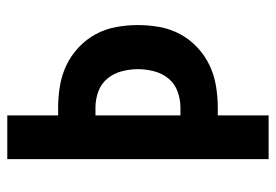

<svg xmlns="http://www.w3.org/2000/svg" viewBox="-138 -638 775 540"><g transform="rotate(-90 250.0 -367.5)"><path d="M73 0V-735H196V-592H218Q248 -592 278.5 -587Q309 -582 336.5 -569Q364 -556 387 -534.5Q410 -513 424.5 -486Q439 -459 444.5 -428.5Q450 -398 450 -368Q450 -337 444.5 -306.5Q439 -276 424.5 -249Q410 -222 387 -200.5Q364 -179 336.5 -166Q309 -153 278.5 -148Q248 -143 218 -143H196V0ZM196 -248H218Q241 -248 263 -256Q285 -264 299.5 -281.5Q314 -299 320 -322Q326 -345 326 -368Q326 -390 320 -413Q314 -436 299.5 -453.5Q285 -471 263 -479Q241 -487 218 -487H196Z"/></g></svg>

Font: Iosevka Term Curly Extrabold
Style: Regular
Weight: 800
Designer: Belleve Invis
Foundry: Belleve Invis
Version: Version 32.3.0